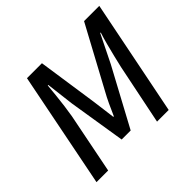

<svg xmlns="http://www.w3.org/2000/svg" viewBox="-155 -840 1025 1025"><g transform="rotate(-45 357.0 -327.5)"><path d="M34 0 164 -655H277L327 -314Q332 -282 335.5 -249.5Q339 -217 344 -183H348Q363 -217 378 -249.5Q393 -282 411 -314L595 -655H710L579 0H491L561 -342Q568 -373 577 -409.5Q586 -446 595.5 -482.5Q605 -519 615 -549H611L533 -391L358 -66H290L238 -391L219 -549H215Q212 -518 208.5 -481.5Q205 -445 200 -408.5Q195 -372 190 -342L122 0Z"/></g></svg>

Font: Source Sans 3 Medium
Style: Italic
Weight: 500
Italic angle: -11°
Designer: Paul D. Hunt
Foundry: Adobe
Version: Version 3.052;hotconv 1.1.0;makeotfexe 2.6.0